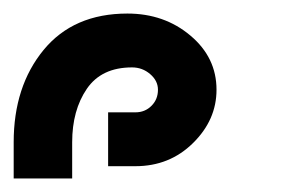

<svg xmlns="http://www.w3.org/2000/svg" viewBox="-191 -830 430 282"><path d="M-85 -567.9H-170.9V-621.1Q-170.9 -703.1 -127 -756.6Q-83 -810.1 -3.9 -810.1Q50.3 -810.1 88.6 -777.8Q127 -745.6 127 -698.2Q127 -653.8 92.5 -619.9Q58.1 -585.9 7.8 -585.9H-32.2V-665H7.8Q22 -665 31.5 -674.6Q41 -684.1 41 -698.2Q41 -711.4 29.5 -721.2Q18.1 -731 2.9 -731Q-42 -731 -63.5 -699.5Q-85 -668 -85 -621.1Z"/></svg>

Font: Telcell.Market Med
Style: Regular
Weight: 500
Designer: Rasmus Andersson, Sedrak Mkrtchyan
Version: Version 3.019;git-0a5106e0b